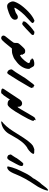

<svg xmlns="http://www.w3.org/2000/svg" viewBox="1258 -2138 881 3438"><g transform="rotate(-90 1699.0 -419.5)"><path d="M6 -1Q1 -5 12.5 -43Q24 -81 37 -107Q49 -130 56 -147Q66 -172 105 -229Q232 -416 297 -578Q335 -675 368 -705Q409 -741 433 -729Q444 -723 419 -642.5Q394 -562 360 -495Q333 -443 316 -405Q302 -374 276 -335Q271 -327 265 -318.5Q259 -310 255 -304Q251 -298 250 -297Q244 -288 236 -280Q225 -269 225 -266Q223 -255 181.5 -194Q140 -133 133 -131Q127 -128 86 -73Q24 12 6 -1Z M472 -445Q413 -451 482 -571Q510 -619 521 -643Q548 -703 575 -724Q590 -737 614 -727Q629 -721 635.5 -714.5Q642 -708 646 -693Q654 -668 652 -666L648 -660Q644 -655 637.5 -645Q631 -635 625 -627Q600 -592 598 -585Q595 -571 548 -509.5Q501 -448 490 -444Q488 -443 472 -445Z M719 -247Q698 -250 686 -248Q677 -246 665 -256Q656 -264 673.5 -289.5Q691 -315 723 -341.5Q755 -368 781 -378Q842 -421 888.5 -483.5Q935 -546 964 -601Q993 -656 1025.5 -707.5Q1058 -759 1109.5 -794.5Q1161 -830 1235 -840Q1244 -841 1243 -835Q1241 -821 1207 -797Q1155 -749 1112 -689.5Q1069 -630 1022 -552Q975 -474 950 -439Q945 -432 933 -415Q921 -398 918 -393Q902 -368 867 -328Q832 -288 823 -284Q813 -279 817 -278Q819 -277 808 -272Q798 -267 782 -260Q754 -248 744.5 -246Q735 -244 719 -247Z M1267 -225Q1264 -226 1264 -231.5Q1264 -237 1268 -241Q1277 -253 1266 -253Q1255 -253 1253.5 -260.5Q1252 -268 1260 -292Q1273 -332 1350.5 -468Q1428 -604 1469 -657Q1506 -706 1528.5 -718Q1551 -730 1588 -721Q1617 -714 1625 -698L1634 -682L1676 -745Q1717 -807 1725 -810Q1732 -812 1735 -822Q1745 -847 1800 -837Q1819 -833 1826.5 -826.5Q1834 -820 1830.5 -807.5Q1827 -795 1812 -774Q1808 -769 1795.5 -750Q1783 -731 1769.5 -710.5Q1756 -690 1745 -674Q1653 -531 1632.5 -504Q1612 -477 1592 -470Q1550 -454 1521 -484Q1505 -502 1506 -525Q1507 -547 1503 -547Q1489 -542 1373 -337Q1318 -240 1310 -238Q1303 -237 1288 -228Q1275 -221 1267 -225Z M1879 -251Q1871 -262 1861 -259Q1857 -258 1854.5 -260Q1852 -262 1853 -266Q1855 -277 1845 -285Q1837 -292 1854.5 -325.5Q1872 -359 1973 -527Q2021 -608 2082 -701Q2100 -729 2112.5 -731.5Q2125 -734 2150 -715Q2166 -704 2172.5 -677Q2179 -650 2169 -640Q2142 -611 2051 -461Q2009 -391 1988 -367Q1962 -337 1943 -308Q1921 -275 1903 -257Q1892 -246 1888 -245Q1884 -244 1879 -251Z M2244 -251Q2226 -258 2209 -296Q2193 -329 2188 -328Q2187 -326 2186 -330Q2184 -337 2184 -350Q2184 -399 2214 -454Q2244 -509 2294 -551Q2366 -612 2402 -622Q2409 -624 2437 -635Q2467 -647 2507 -647L2550 -648L2598 -707Q2665 -790 2690.5 -814.5Q2716 -839 2735 -839Q2756 -839 2768.5 -827.5Q2781 -816 2781 -797Q2781 -784 2767.5 -764.5Q2754 -745 2688 -664Q2662 -632 2655 -618.5Q2648 -605 2649 -587Q2651 -549 2643.5 -533Q2636 -517 2593 -471Q2555 -430 2541 -420.5Q2527 -411 2506 -409Q2474 -408 2461 -423Q2448 -438 2448 -448Q2448 -457 2441 -452Q2434 -447 2434 -455Q2434 -463 2442 -463Q2450 -463 2438 -477Q2426 -491 2435 -501Q2438 -504 2435 -504Q2431 -504 2415 -495Q2377 -474 2332.5 -420.5Q2288 -367 2288 -342Q2288 -335 2305.5 -326.5Q2323 -318 2337 -318Q2342 -318 2346 -314.5Q2350 -311 2350 -306Q2350 -295 2361 -295Q2368 -295 2370 -290Q2372 -285 2369 -278.5Q2366 -272 2359 -267Q2339 -253 2301.5 -248Q2264 -243 2244 -251Z M3308 -733Q3350 -733 3376 -685Q3394 -649 3392.5 -626Q3391 -603 3369 -557Q3331 -481 3251 -395.5Q3171 -310 3097 -267Q3061 -247 3052 -244.5Q3043 -242 3026 -252Q2997 -269 3009 -289Q3012 -296 3081 -358Q3152 -421 3195 -473Q3229 -513 3256 -554.5Q3283 -596 3278 -602Q3273 -607 3245 -596Q3234 -592 3203 -583Q3187 -578 3167 -563Q3142 -544 3118 -541Q3094 -538 3079 -552Q3064 -566 3064 -592Q3064 -657 3187 -702Q3270 -733 3308 -733ZM2995 -465Q2999 -465 3000 -461Q3002 -452 3016 -455Q3030 -458 3033.5 -441.5Q3037 -425 3027 -408Q3015 -387 2971 -344.5Q2927 -302 2892 -276Q2848 -244 2847 -244H2844Q2840 -245 2833.5 -246Q2827 -247 2821 -247Q2806 -249 2800 -253Q2794 -257 2792 -269Q2790 -281 2794.5 -289Q2799 -297 2816 -311Q2836 -327 2902 -393Q2976 -465 2995 -465Z"/></g></svg>

Font: Lilach
Style: Regular
Weight: 400
Version: Version 1.0